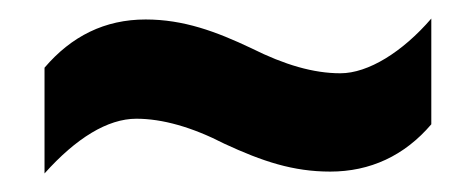

<svg xmlns="http://www.w3.org/2000/svg" viewBox="-20 -456 513 207"><path d="M222 -301C263 -282 296 -271 336 -271C379 -271 416 -288 445 -322V-436C414 -400 377 -377 347 -377C318 -377 287 -386 251 -404C213 -422 178 -435 137 -435C93 -435 57 -417 28 -383V-269C62 -307 96 -328 127 -328C155 -328 187 -319 222 -301Z"/></svg>

Font: Noto Sans Myanmar UI ExtraCondensed
Style: Bold
Weight: 700
Width: 2
Designer: Monotype Design Team
Foundry: Monotype Imaging Inc.
Version: Version 2.103